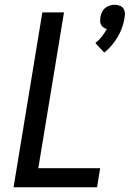

<svg xmlns="http://www.w3.org/2000/svg" viewBox="-20 -787 545 807"><path d="M418 -566 381 -606Q396 -618 408 -633.5Q420 -649 429 -665Q421 -667 414.5 -672Q408 -677 404.5 -683.5Q401 -690 401 -698.5Q401 -707 402 -715Q404 -726 408.5 -736Q413 -746 421.5 -753Q430 -760 441 -763.5Q452 -767 462 -767Q472 -767 482 -763.5Q492 -760 497.5 -753Q503 -746 504.5 -736Q506 -726 504 -715Q501 -694 494 -673.5Q487 -653 476 -634Q465 -615 450.5 -597.5Q436 -580 418 -566ZM37 0 158 -735H249L141 -80H401L388 0Z"/></svg>

Font: Iosevka Term Curly Medium
Style: Italic
Weight: 500
Italic angle: -9°
Designer: Belleve Invis
Foundry: Belleve Invis
Version: Version 32.3.0